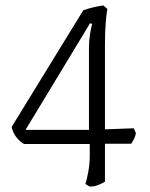

<svg xmlns="http://www.w3.org/2000/svg" viewBox="-20 -584 554 708"><path d="M314 104Q310 104 305 101Q300 98 295 94Q300 80 305.5 50Q311 20 311 -9V-53H69Q55 -60 41.5 -76.5Q28 -93 23 -116L287 -546Q300 -551 320 -556Q340 -561 361 -564L376 -551Q373 -537 370 -502.5Q367 -468 367 -417V-107L473 -111L481 -94Q480 -83 474 -71.5Q468 -60 464 -54H367V86Q358 92 342.5 98Q327 104 314 104ZM74 -105H308V-408Q308 -434 312 -458.5Q316 -483 320 -496L312 -498Z"/></svg>

Font: Texturina 72pt ExtraLight
Style: Regular
Weight: 200
Designer: Guillermo Torres Carreño
Foundry: Omnibus-Type
Version: Version 1.002; ttfautohint (v1.8.3)